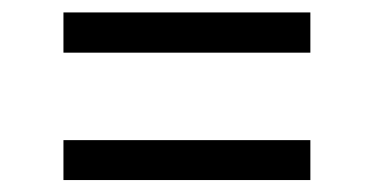

<svg xmlns="http://www.w3.org/2000/svg" viewBox="-20 -504 606 315"><path d="M489.2 -417.6V-483.6H84.1V-417.6ZM489.2 -208.6V-274.1H84.1V-208.6Z"/></svg>

Font: Vazir FD Light
Style: Regular
Weight: 300
Foundry: DejaVu fonts team - Redesigned by Saber Rastikerdar
Version: Version 21.10;October 20, 2019;FontCreator 12.0.0.2547 64-bi